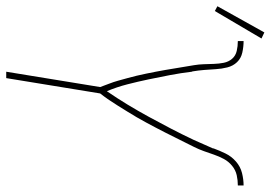

<svg xmlns="http://www.w3.org/2000/svg" viewBox="-164 -704 848 601"><g transform="rotate(90 259.5 -404.0)"><path d="M184 0 232 -294Q227 -308 221.5 -322Q216 -336 212 -350.5Q208 -365 204 -379.5Q200 -394 196.5 -408.5Q193 -423 190 -438Q187 -453 184 -468Q181 -483 178.5 -498Q176 -513 173.5 -528Q171 -543 168.5 -558Q166 -573 163.5 -588Q161 -603 160.5 -618.5Q160 -634 159.5 -650Q159 -666 156 -681Q153 -696 143.5 -707Q134 -718 119 -721.5Q104 -725 88 -725V-743Q106 -743 124 -739Q142 -735 154 -722.5Q166 -710 170.5 -692Q175 -674 176 -656Q177 -638 178.5 -619.5Q180 -601 183 -583L184 -581Q188 -547 194.5 -513Q201 -479 208 -445.5Q215 -412 223.5 -379Q232 -346 245 -315Q267 -347 287 -380Q307 -413 325.5 -447Q344 -481 362 -515.5Q380 -550 396 -584L397 -586Q404 -601 410.5 -616.5Q417 -632 424 -647V-649Q431 -668 440 -686.5Q449 -705 465 -719Q481 -733 501 -738Q521 -743 540 -743V-725Q524 -725 508 -721.5Q492 -718 478.5 -707Q465 -696 457 -681Q449 -666 443.5 -650Q438 -634 432.5 -618.5Q427 -603 419.5 -588Q412 -573 404.5 -558Q397 -543 389.5 -528Q382 -513 374.5 -498Q367 -483 359 -468Q351 -453 343 -438Q335 -423 326.5 -408.5Q318 -394 309 -379.5Q300 -365 291 -350.5Q282 -336 272.5 -322Q263 -308 252 -294L204 0ZM-6 -653 -21 -661 61 -808 80 -799Z"/></g></svg>

Font: Iosevka Thin Oblique
Style: Regular
Weight: 100
Italic angle: -9°
Monospace: yes
Designer: Belleve Invis
Foundry: Belleve Invis
Version: Version 32.5.0; ttfautohint (v1.8.4)